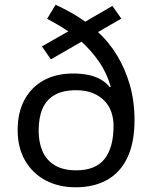

<svg xmlns="http://www.w3.org/2000/svg" viewBox="-20 -785 645 815"><path d="M216 -765Q248 -750 280.5 -732Q313 -714 342 -693L457 -760L495 -706L396 -649Q442 -607 476.5 -550.5Q511 -494 531 -425Q551 -356 551 -275Q551 -180 521 -116.5Q491 -53 435 -21.5Q379 10 301 10Q229 10 173.5 -19.5Q118 -49 86.5 -103.5Q55 -158 55 -233Q55 -308 84 -361.5Q113 -415 165.5 -444Q218 -473 290 -473Q325 -473 354.5 -467Q384 -461 407 -448Q430 -435 446 -415L450 -417Q434 -474 401 -522Q368 -570 326 -608L196 -533L158 -588L270 -652Q249 -666 226 -679.5Q203 -693 180 -705ZM303 -402Q247 -402 212 -382Q177 -362 160.5 -324Q144 -286 144 -230Q144 -181 160.5 -143Q177 -105 212.5 -83.5Q248 -62 303 -62Q386 -62 424 -110.5Q462 -159 462 -251Q462 -282 452.5 -309.5Q443 -337 423 -357.5Q403 -378 373.5 -390Q344 -402 303 -402Z"/></svg>

Font: Noto Sans Devanagari
Style: Regular
Weight: 400
Designer: Jelle Bosma - Monotype Design Team
Foundry: Monotype Imaging Inc.
Version: Version 2.003